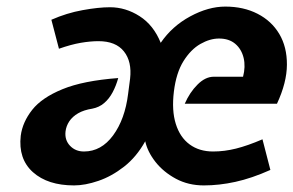

<svg xmlns="http://www.w3.org/2000/svg" viewBox="-20 -550 891 583"><path d="M205 13Q125 13 80 -27.2Q35 -67.5 43 -138Q48.5 -179.5 77.8 -216.5Q107 -253.5 169.8 -279.2Q232.5 -305 339 -313Q332.5 -289.5 322 -269.8Q311.5 -250 296.2 -237Q281 -224 260 -220Q234.5 -216 217.2 -206Q200 -196 190.5 -181.8Q181 -167.5 179 -151Q176 -125 192.5 -107.5Q209 -90 235 -90Q287.5 -90 323.5 -139Q359.5 -188 369 -265L375 -311Q381 -363 356.2 -394Q331.5 -425 279 -425Q254.5 -425 225.2 -420Q196 -415 159 -402L136 -490Q182.5 -510.5 230.8 -519.2Q279 -528 314 -528Q361.5 -528 404 -500.8Q446.5 -473.5 468 -420Q502.5 -470.5 557.5 -500.2Q612.5 -530 664 -530Q719.5 -530 762 -508.2Q804.5 -486.5 828 -447Q851.5 -407.5 851.2 -353.5Q851 -299.5 821 -235H541Q556 -269.5 579.8 -293.2Q603.5 -317 629 -317H718Q726 -347.5 719.8 -374Q713.5 -400.5 694.5 -416.8Q675.5 -433 645 -433Q617.5 -433 588.5 -416.5Q559.5 -400 537.2 -364.5Q515 -329 508 -272Q501 -214.5 513.8 -173.8Q526.5 -133 555.8 -111.5Q585 -90 627 -90Q661.5 -90 696.5 -98.8Q731.5 -107.5 777 -127L801 -34Q744 -8.5 694.8 2.2Q645.5 13 599 13Q552 13 514.2 -7.2Q476.5 -27.5 452.2 -58.2Q428 -89 421 -121Q394.5 -73.5 356.8 -44Q319 -14.5 278.8 -0.8Q238.5 13 205 13Z"/></svg>

Font: Expletus Sans
Style: Italic
Weight: 400
Italic angle: -7°
Designer: Jasper de Waard
Foundry: Designtown
Version: Version 7.500